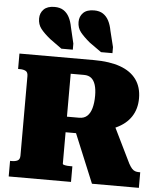

<svg xmlns="http://www.w3.org/2000/svg" viewBox="-63 -1050 932 1105"><g transform="rotate(5 402.5 -497.5)"><path d="M539 -887 562 -794V-759H496L427 -808Q391 -838 371.5 -862.5Q352 -887 352 -921Q352 -953 373 -974Q394 -995 436 -995Q467 -995 487.5 -981.5Q508 -968 520.5 -944Q533 -920 539 -887ZM311 -887 333 -794V-759H267L199 -808Q162 -838 143 -862.5Q124 -887 124 -921Q124 -953 145 -974Q166 -995 207 -995Q239 -995 259.5 -981.5Q280 -968 292.5 -944Q305 -920 311 -887ZM378 -319 510 0H781V-90H772Q761 -90 751 -93.5Q741 -97 732.5 -106.5Q724 -116 714 -134L602 -363ZM333 -100V-620H410Q436 -620 452 -607Q468 -594 476 -568.5Q484 -543 484 -506Q484 -465 475.5 -434.5Q467 -404 449.5 -388Q432 -372 404 -372H304V-282H457Q462 -286 464.5 -289Q467 -292 470.5 -295Q474 -298 478 -304Q563 -309 620.5 -335.5Q678 -362 707.5 -407Q737 -452 737 -513Q737 -578 705 -622Q673 -666 611.5 -688Q550 -710 460 -710H29V-621H40Q60 -621 73 -614Q86 -607 86 -585V-126Q86 -104 73 -97Q60 -90 40 -90H29V0H389V-90H378Q368 -90 360 -90.5Q352 -91 346 -92.5Q340 -94 336.5 -95.5Q333 -97 333 -100Z"/></g></svg>

Font: Roboto Serif 20pt Black
Style: Regular
Weight: 900
Version: Version 1.008